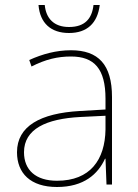

<svg xmlns="http://www.w3.org/2000/svg" viewBox="-20 -738 551 768"><path d="M379 -718H354C348 -665 321 -630 256 -630C195 -630 164 -665 159 -718H134C140 -645 184 -606 256 -606C328 -606 370 -645 379 -718ZM264 -537C205 -537 150 -522 97 -498L106 -472C163 -501 211 -512 264 -512C357 -512 402 -463 402 -343V-300L299 -294C142 -285 48 -234 48 -129C48 -45 102 10 208 10C316 10 372 -42 400 -103H402L406 0H428V-350C428 -480 373 -537 264 -537ZM301 -270 402 -275V-220C400 -99 341 -15 208 -15C123 -15 76 -58 76 -129C76 -222 165 -263 301 -270Z"/></svg>

Font: Noto Sans Canadian Aboriginal Thin
Style: Regular
Weight: 100
Designer: Monotype Design Team, Typotheque's Kevin King
Foundry: Monotype Imaging Inc.
Version: Version 2.004